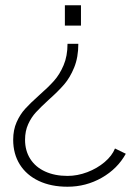

<svg xmlns="http://www.w3.org/2000/svg" viewBox="-20 -537 532 728"><path d="M226 -517H287V-440H226ZM236 171Q173.5 171 127 149Q80.5 127 55.2 86.8Q30 46.5 30 -7Q30 -44.5 43 -73.8Q56 -103 75.2 -124.2Q94.5 -145.5 127.5 -175Q163.5 -206.5 185 -230.8Q206.5 -255 221.2 -289.8Q236 -324.5 236 -371H277Q277 -319.5 261.2 -281Q245.5 -242.5 223.2 -216.8Q201 -191 164.5 -158.5Q134.5 -131 116.5 -111.5Q98.5 -92 86.8 -66Q75 -40 75 -7Q75 34.5 94.8 65.5Q114.5 96.5 151 113.2Q187.5 130 236 130Q273.5 130 311 115.8Q348.5 101.5 376.8 77.5Q405 53.5 416 26L457 46Q425.5 103 365.8 137Q306 171 236 171Z"/></svg>

Font: Public Sans VF
Style: Regular
Weight: 400
Designer: Pablo Impallari, Rodrigo Fuenzalida (Modified by Dan O. Williams and USWDS)
Version: Version 1.003